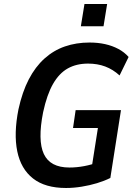

<svg xmlns="http://www.w3.org/2000/svg" viewBox="-20 -927 670 957"><path d="M309 10Q205 10 144.5 -37.5Q84 -85 66 -173Q48 -261 72 -382Q91 -469 123.5 -531.5Q156 -594 201.5 -635Q247 -676 303.5 -695.5Q360 -715 426 -715Q468 -715 504 -707Q540 -699 570 -683Q600 -667 621 -643L576 -551Q543 -581 504.5 -595.5Q466 -610 419 -610Q361 -610 318 -586Q275 -562 244.5 -509Q214 -456 195 -368Q167 -227 198.5 -159.5Q230 -92 326 -92Q362 -92 399.5 -99Q437 -106 474 -120L435 -79L468 -289H344L357 -378H583L530 -40Q500 -25 463.5 -14Q427 -3 387 3.5Q347 10 309 10ZM383 -796 401 -907H514L496 -796Z"/></svg>

Font: Nunito Sans 10pt Condensed
Style: Bold Italic
Weight: 700
Width: 3
Italic angle: -9°
Designer: Vernon Adams
Foundry: Vernon Adams
Version: Version 3.101;gftools[0.9.27]